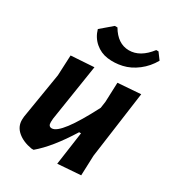

<svg xmlns="http://www.w3.org/2000/svg" viewBox="-167 -783 813 889"><g transform="rotate(30 240.0 -339.0)"><path d="M420 -681 446 -646Q423 -605 386.5 -577Q350 -549 310 -540Q270 -531 232 -536Q194 -541 165 -566Q136 -591 125 -630L186 -682H200Q238 -617 298 -616.5Q358 -616 408 -681ZM200 -469 153 -167 152 -149Q151 -125 170 -125Q218 -125 319 -321L324 -356L328 -460L450 -469L401 -112L397 -5L274 4L299 -173H289Q216 -55 147 3H136Q88 -5 59 -30Q30 -55 31 -92L32 -108L72 -352L77 -461Z"/></g></svg>

Font: Alegreya Sans SC
Style: Bold Italic
Weight: 700
Italic angle: -7°
Designer: Juan Pablo del Peral
Foundry: Huerta Tipografica
Version: Version 2.007